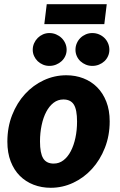

<svg xmlns="http://www.w3.org/2000/svg" viewBox="-20 -884 568 912"><path d="M235 -107Q261 -107 281.5 -122.8Q302 -138.5 316.2 -165.8Q330.5 -193 338.2 -229.2Q346 -265.5 346 -306.5Q346 -363 330.8 -387.2Q315.5 -411.5 281 -411.5Q255 -411.5 234.5 -395.8Q214 -380 199.8 -353Q185.5 -326 177.8 -289.5Q170 -253 170 -212Q170 -156.5 185.2 -131.8Q200.5 -107 235 -107ZM221 8Q177.5 8 139.8 -6.5Q102 -21 74.2 -48.8Q46.5 -76.5 30.8 -117.2Q15 -158 15 -211Q15 -280 37.8 -337.8Q60.5 -395.5 99 -437.5Q137.5 -479.5 188.2 -503Q239 -526.5 295 -526.5Q338.5 -526.5 376 -512Q413.5 -497.5 441.2 -469.8Q469 -442 485 -401.2Q501 -360.5 501 -307.5Q501 -239.5 478.2 -181.8Q455.5 -124 417 -81.8Q378.5 -39.5 327.8 -15.8Q277 8 221 8ZM202 -864H487L475.5 -769.5H190.5ZM296.5 -647.5Q296.5 -631.5 290 -617.5Q283.5 -603.5 272.2 -593.2Q261 -583 246.2 -577Q231.5 -571 214.5 -571Q198.5 -571 184.2 -577Q170 -583 159.2 -593.2Q148.5 -603.5 142 -617.5Q135.5 -631.5 135.5 -647.5Q135.5 -664 142 -678.5Q148.5 -693 159.2 -703.8Q170 -714.5 184.2 -720.8Q198.5 -727 214.5 -727Q231.5 -727 246.2 -720.8Q261 -714.5 272.2 -703.8Q283.5 -693 290 -678.5Q296.5 -664 296.5 -647.5ZM499.5 -647.5Q499.5 -631.5 493.2 -617.5Q487 -603.5 476 -593.2Q465 -583 450.2 -577Q435.5 -571 418.5 -571Q402 -571 387.5 -577Q373 -583 362 -593.2Q351 -603.5 344.8 -617.5Q338.5 -631.5 338.5 -647.5Q338.5 -664 344.8 -678.5Q351 -693 362 -703.8Q373 -714.5 387.5 -720.8Q402 -727 418.5 -727Q435.5 -727 450.2 -720.8Q465 -714.5 476 -703.8Q487 -693 493.2 -678.5Q499.5 -664 499.5 -647.5Z"/></svg>

Font: Lato ExtraBold
Style: Italic
Weight: 800
Italic angle: -7°
Designer: Lukasz Dziedzic with Adam Twardoch and Botio Nikoltchev
Foundry: tyPoland Lukasz Dziedzic
Version: Version 2.015; 2015-08-06; http://www.latofonts.com/